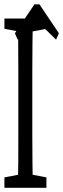

<svg xmlns="http://www.w3.org/2000/svg" viewBox="-20 -891 299 911"><path d="M1 0V-49.3L93.3 -66.9H108.4L200.2 -49.3V0ZM64.9 0Q66.4 -61 66.7 -122.1Q66.9 -183.1 66.9 -246.1Q66.9 -309.1 66.9 -371.6V-430.7Q66.9 -493.2 66.9 -555.4Q66.9 -617.7 66.4 -680.2Q65.9 -742.7 64.9 -803.2H135.7Q134.8 -743.2 134 -681.2Q133.3 -619.1 133.3 -556.6Q133.3 -494.1 133.3 -430.7V-371.6Q133.3 -310.5 133.3 -248.3Q133.3 -186 134 -123.8Q134.8 -61.5 135.7 0ZM1 -754.4V-803.2H200.2V-754.4L108.4 -736.8H93.3ZM167 -870.6 259.3 -733.4 246.1 -703.1 125 -820.8H184.1L63.5 -703.1L50.8 -733.4L143.6 -870.6Z"/></svg>

Font: Scarab Serif
Style: Condensed
Weight: 400
Designer: John Roberts
Foundry: Scarab
Version: 1.0